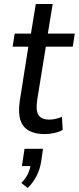

<svg xmlns="http://www.w3.org/2000/svg" viewBox="-20 -658 392 955"><path d="M201 9Q155 9 124 -8Q93 -25 81.5 -61Q70 -97 78 -154L121 -426H43L53 -491H134L158 -638H242L218 -491H352L342 -426H208L165 -161Q157 -107 172 -85Q187 -63 226 -63Q241 -63 258 -67Q275 -71 288 -77L292 -12Q275 -2 250 3.5Q225 9 201 9ZM118 277 86 252Q107 231 118 208.5Q129 186 133 158L146 168H89L102 82H194L185 144Q179 183 162.5 216Q146 249 118 277Z"/></svg>

Font: Nunito Sans 10pt Condensed Medium
Style: Italic
Weight: 500
Width: 3
Italic angle: -9°
Designer: Vernon Adams
Foundry: Vernon Adams
Version: Version 3.101;gftools[0.9.27]